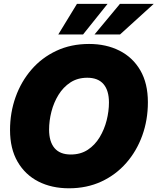

<svg xmlns="http://www.w3.org/2000/svg" viewBox="-20 -968 820 999"><path d="M338.9 11.7Q249 11.7 179.9 -23.4Q110.8 -58.6 71.5 -126.5Q32.2 -194.3 32.2 -291.5Q32.2 -381.8 61 -462.6Q89.8 -543.5 143.6 -605.7Q197.3 -668 273.2 -703.6Q349.1 -739.3 443.4 -739.3Q532.7 -739.3 601.8 -704.3Q670.9 -669.4 710.2 -601.8Q749.5 -534.2 749.5 -436Q749.5 -343.8 720.2 -262.7Q690.9 -181.6 636.7 -119.9Q582.5 -58.1 507.1 -23.2Q431.6 11.7 338.9 11.7ZM348.1 -164.1Q399.4 -164.1 436.8 -188.7Q474.1 -213.4 498.5 -253.9Q522.9 -294.4 534.9 -341.8Q546.9 -389.2 546.9 -434.6Q546.9 -497.1 518.6 -530.3Q490.2 -563.5 434.1 -563.5Q383.8 -563.5 346.4 -539.1Q309.1 -514.6 284.4 -474.6Q259.8 -434.6 247.6 -387.2Q235.4 -339.8 235.4 -293.5Q235.4 -231 263.7 -197.5Q292 -164.1 348.1 -164.1ZM604.5 -788.6H471.7L604 -947.8H779.8ZM412.1 -788.6H283.2L380.4 -947.8H539.6Z"/></svg>

Font: Inter Display Black
Style: Italic
Weight: 900
Italic angle: -9.39999°
Designer: Rasmus Andersson
Foundry: rsms
Version: Version 4.000;git-a52131595